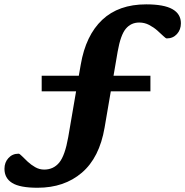

<svg xmlns="http://www.w3.org/2000/svg" viewBox="-74 -739 850 882"><path d="M98.5 123.5Q17.5 123.5 -18 101.5Q-53.5 79.5 -53.5 36.5Q-53.5 7 -35.2 -13Q-17 -33 11.5 -33Q16 -33 26.8 -22Q37.5 -11 53 3.5Q68.5 18 87.8 29Q107 40 129 40Q171.5 40 198 8Q224.5 -24 239.5 -109.5L275.5 -319.5H117.5V-391H288L297 -442.5Q320 -576.5 395.5 -647.8Q471 -719 597.5 -719Q679 -719 718 -697Q757 -675 757 -632Q757 -602.5 738.8 -582.5Q720.5 -562.5 692 -562.5Q687.5 -562.5 676.2 -573.5Q665 -584.5 648.5 -599Q632 -613.5 611 -624.5Q590 -635.5 565.5 -635.5Q528 -635.5 504 -607Q480 -578.5 466.5 -502L447.5 -391H617V-319.5H435L406.5 -153Q383 -15 302.2 54.2Q221.5 123.5 98.5 123.5Z"/></svg>

Font: Newsreader 6pt SemiBold
Style: Regular
Weight: 600
Designer: Hugues Gentile
Foundry: Production Type
Version: Version 1.003; ttfautohint (v1.8.3)